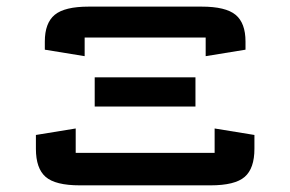

<svg xmlns="http://www.w3.org/2000/svg" viewBox="-20 -557 873 577"><path d="M567.4 -324.7V-236.8H264.6V-324.7ZM585.9 -537.1Q658.2 -537.1 688 -512.5Q717.8 -487.8 717.8 -432.1V-407.7L598.1 -388.2V-444.3H234.4V-388.2L114.7 -407.7V-432.1Q114.7 -487.8 144.5 -512.5Q174.3 -537.1 246.6 -537.1ZM219.7 0Q146.5 0 117.2 -25.4Q87.9 -50.8 87.9 -109.9V-151.4L207.5 -170.9V-97.7H625V-170.9L744.6 -151.4V-109.9Q744.6 -50.8 715.3 -25.4Q686 0 612.8 0Z"/></svg>

Font: Squarish Sans CT
Style: RegularSC
Weight: 400
Version: Version 0.9